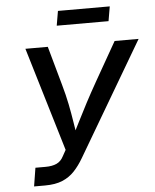

<svg xmlns="http://www.w3.org/2000/svg" viewBox="-60 -962 816 1013"><g transform="rotate(-5 348.0 -456.0)"><path d="M79.1 0 94.7 -97.7H148.4Q183.6 -97.7 207 -108.4Q230.5 -119.1 244.1 -146L261.7 -177.7L96.7 -727.5H215.3L272.5 -522.5Q288.6 -465.8 298.6 -415.8Q308.6 -365.7 315.7 -319.6Q322.8 -273.4 330.6 -227.5H298.3Q321.8 -273.4 344.7 -319.6Q367.7 -365.7 393.8 -415.3Q419.9 -464.8 452.6 -522.5L569.3 -727.5H696.3L342.8 -127Q320.3 -88.4 293.5 -59.8Q266.6 -31.2 229.5 -15.6Q192.4 0 136.7 0ZM559.6 -911.6 546.4 -834.5H272L285.2 -911.6Z"/></g></svg>

Font: Inter 18pt Medium
Style: Italic
Weight: 500
Italic angle: -9.3988°
Designer: Rasmus Andersson
Foundry: rsms
Version: Version 4.001;git-66647c0bb